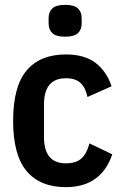

<svg xmlns="http://www.w3.org/2000/svg" viewBox="-20 -758 504 790"><path d="M251 12Q145 12 89.5 -54Q34 -120 34 -261Q34 -402 89.5 -468Q145 -534 251 -534Q328 -534 373.5 -499Q419 -464 439 -403L340 -359Q332 -397 311.5 -416.5Q291 -436 251 -436Q161 -436 161 -328V-194Q161 -86 251 -86Q293 -86 315 -106Q337 -126 348 -168L442 -123Q396 12 251 12ZM248 -607Q211 -607 195.5 -621.5Q180 -636 180 -661V-684Q180 -709 195.5 -723.5Q211 -738 248 -738Q285 -738 300.5 -723.5Q316 -709 316 -684V-661Q316 -636 300.5 -621.5Q285 -607 248 -607Z"/></svg>

Font: IBM Plex Sans Cond SmBld
Style: Regular
Weight: 600
Width: 3
Designer: Mike Abbink, Paul van der Laan, Pieter van Rosmalen
Foundry: Bold Monday
Version: Version 1.3